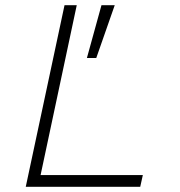

<svg xmlns="http://www.w3.org/2000/svg" viewBox="-20 -718 690 738"><path d="M79 0 228 -698H275L136 -45H529L519 0ZM314 -495 370 -698H421L350 -495Z"/></svg>

Font: Azeret Mono Thin Thin
Style: Italic
Weight: 250
Italic angle: -12°
Version: Version 1.002